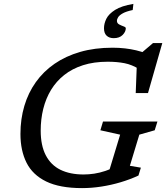

<svg xmlns="http://www.w3.org/2000/svg" viewBox="-20 -956 854 986"><path d="M409 -60Q436 -60 464 -64.2Q492 -68.5 521 -78.2Q550 -88 579 -104.5L532.5 -52L597 -264.5L495.5 -287L509 -332H788.5L774.5 -287L695.5 -264.5L647 -104.5L703.5 -95L691 -54.5Q648 -34.5 599.2 -20Q550.5 -5.5 500.5 2.2Q450.5 10 401.5 10Q287 10 217.2 -24Q147.5 -58 116.2 -120.5Q85 -183 85 -268Q85 -344.5 105 -412Q125 -479.5 164 -534.2Q203 -589 260.2 -628.5Q317.5 -668 392 -689.5Q466.5 -711 558 -711Q591.5 -711 622 -707.5Q652.5 -704 679.5 -697.5Q706.5 -691 730.5 -682L702.5 -681L766 -735H813.5L740 -478H677L683 -634L695 -600.5Q658 -624 619.2 -631.5Q580.5 -639 533 -639Q462 -639 406.5 -621.2Q351 -603.5 310 -571Q269 -538.5 242.2 -494.5Q215.5 -450.5 202.2 -397.2Q189 -344 189 -285Q189 -209 215 -158.8Q241 -108.5 290.2 -84.2Q339.5 -60 409 -60ZM626 -811Q626 -793 609.8 -776.5Q593.5 -760 564 -760Q541 -760 527.5 -772.8Q514 -785.5 514 -811Q514 -835 526.2 -859.8Q538.5 -884.5 571.2 -905.2Q604 -926 665 -936L661.5 -904.5Q628.5 -897.5 611 -887.8Q593.5 -878 587 -868Q580.5 -858 580.5 -849Q580.5 -836.5 592 -830.5Q603.5 -824.5 614.8 -820.5Q626 -816.5 626 -811Z"/></svg>

Font: Newsreader 8pt
Style: Italic
Weight: 400
Italic angle: -17°
Version: Version 1.003